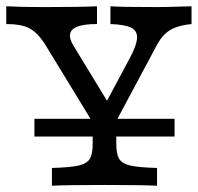

<svg xmlns="http://www.w3.org/2000/svg" viewBox="-20 -591 630 611"><path d="M0 -514.5V-571L45.2 -569.4Q74.2 -568.5 127.4 -568.5Q232.3 -568.5 288.7 -571V-514.5Q249.2 -514.5 227.8 -506.9Q206.5 -499.2 203.2 -483.5Q200 -467.7 214.5 -444.4L337.9 -241.9L298.4 -229L391.1 -402.4Q414.5 -445.2 416.1 -469Q417.7 -492.7 397.6 -502.8Q377.4 -512.9 331.5 -514.5V-571Q362.9 -568.5 480.6 -568.5Q508.9 -568.5 589.5 -571V-514.5Q558.9 -511.3 538.7 -503.6Q518.5 -496 504 -481.9Q489.5 -467.7 476.6 -442.7L325.8 -160.5H300L125.8 -446Q101.6 -485.5 75.4 -500Q49.2 -514.5 0 -514.5ZM275 -133.9V-250.8L318.5 -200.8L350 -245.2V-133.9Q350 -100.8 359.3 -85.5Q368.5 -70.2 395.2 -64.1Q421.8 -58.1 479.8 -56.5V0Q428.2 -2.4 312.9 -2.4Q195.2 -2.4 145.2 0V-56.5Q203.2 -58.1 229.8 -64.1Q256.5 -70.2 265.7 -85.5Q275 -100.8 275 -133.9ZM89.5 -212.9H535.5V-156.5H89.5Z"/></svg>

Font: Playfair Micro SmCond SmLight
Style: Regular
Weight: 360
Width: 4
Designer: Claus Eggers Sørensen
Foundry: Claus Eggers Sørensen
Version: Version 2.100;Glyphs 3.2 (3219)